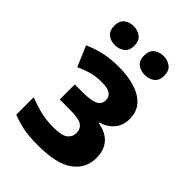

<svg xmlns="http://www.w3.org/2000/svg" viewBox="-218 -835 943 943"><g transform="rotate(45 253.5 -363.5)"><path d="M72.8 -670.9Q72.8 -705.6 92.8 -721.4Q112.8 -737.3 142.1 -737.3Q170.4 -737.3 191.4 -721.4Q212.4 -705.6 212.4 -670.9Q212.4 -637.2 191.4 -621.3Q170.4 -605.5 142.1 -605.5Q112.8 -605.5 92.8 -621.3Q72.8 -637.2 72.8 -670.9ZM279.8 -670.9Q279.8 -705.6 300 -721.4Q320.3 -737.3 350.1 -737.3Q378.4 -737.3 399.4 -721.4Q420.4 -705.6 420.4 -670.9Q420.4 -637.2 399.4 -621.3Q378.4 -605.5 350.1 -605.5Q320.3 -605.5 300 -621.3Q279.8 -637.2 279.8 -670.9ZM232.4 -544.4Q294.4 -544.4 343.8 -529.3Q393.1 -514.2 421.9 -482.7Q450.7 -451.2 450.7 -400.9Q450.7 -356 425.3 -325.7Q399.9 -295.4 357.9 -283.2V-278.8Q415.5 -268.6 443.1 -235.1Q470.7 -201.7 470.7 -150.4Q470.7 -76.7 411.4 -33.4Q352.1 9.8 223.6 9.8Q157.2 9.8 117.2 1Q77.1 -7.8 41.5 -22V-142.6Q72.3 -130.4 116 -118.4Q159.7 -106.4 215.8 -106.4Q273.9 -106.4 294.2 -123.8Q314.5 -141.1 314.5 -166.5Q314.5 -196.3 293.2 -210.9Q272 -225.6 206.5 -225.6H139.6V-330.1H194.8Q252 -330.1 277.3 -342.5Q302.7 -355 302.7 -383.3Q302.7 -407.2 284.4 -419.7Q266.1 -432.1 225.6 -432.1Q188 -432.1 156 -423.6Q124 -415 88.4 -398.4L43 -504.9Q87.4 -524.9 132.6 -534.7Q177.7 -544.4 232.4 -544.4Z"/></g></svg>

Font: Lunasima
Style: Bold
Weight: 700
Designer: The DocRepair Project, Monotype Design Team
Foundry: Google
Version: Version 2.009